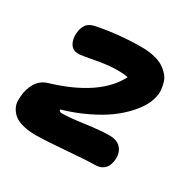

<svg xmlns="http://www.w3.org/2000/svg" viewBox="-134 -670 897 885"><g transform="rotate(30 314.5 -227.0)"><path d="M158.2 70.8Q117.7 70.8 88.1 62.7Q58.6 54.7 42.5 41.3Q26.4 27.8 17.1 9.8Q7.8 -8.3 8.1 -28.3Q8.3 -48.3 11.2 -68.8Q27.8 -149.4 88.9 -166Q321.8 -235.8 392.1 -372.1Q374.5 -377 334 -377Q286.1 -377 221.7 -364.5Q157.2 -352.1 139.2 -352.1Q108.4 -352.1 94.7 -379.6Q81.1 -407.2 87.9 -444.8Q93.3 -469.2 106.2 -482.9Q119.1 -496.6 147 -502Q262.7 -524.9 378.9 -524.9Q416.5 -524.9 446.5 -517.8Q476.6 -510.7 495.6 -498.5Q514.6 -486.3 528.6 -470.2Q542.5 -454.1 547.6 -435.8Q552.7 -417.5 554.7 -398.2Q556.6 -378.9 551.8 -360.8Q546.9 -336.9 532.7 -310.8Q518.6 -284.7 490 -253.4Q461.4 -222.2 422.6 -193.6Q383.8 -165 325.2 -136.7Q266.6 -108.4 196.8 -87.9Q198.2 -76.2 213.9 -76.2Q250 -76.2 328.6 -87.2Q407.2 -98.1 455.1 -98.1Q499.5 -98.1 519.5 -70.3Q539.6 -42.5 530.8 -1Q526.4 24.4 509 38.8Q491.7 53.2 461.9 53.2Q423.3 53.2 315.7 62Q208 70.8 158.2 70.8Z"/></g></svg>

Font: Shantell Sans Irregular
Style: Bold Italic
Weight: 700
Italic angle: -11.31°
Designer: Stephen Nixon, Anya Danilova, Shantell Martin
Foundry: Arrow Type
Version: Version 1.006;[9816181b4]